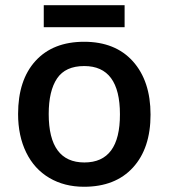

<svg xmlns="http://www.w3.org/2000/svg" viewBox="-20 -711 651 741"><path d="M168 -271Q168 -84 305.7 -84Q443.4 -84 442.9 -270Q442.9 -456.1 305.2 -456.1Q232.4 -456.1 200.2 -408.2Q168 -360.4 168 -271ZM304.2 9.8Q228.5 9.8 170.4 -24.4Q112.3 -58.6 81.1 -122.6Q49.8 -186.5 49.8 -271Q49.8 -402.3 117.2 -476.1Q184.6 -549.8 304.7 -549.8Q424.8 -549.8 492.7 -474.6Q561 -398.4 561 -268.6Q561 -138.7 493.2 -64.5Q425.3 9.8 304.2 9.8ZM148.9 -690.9H460.9V-606H148.9Z"/></svg>

Font: OpenSans-Semibold
Style: Regular
Weight: 600
Foundry: Ascender Corporation
Version: Version 1.10